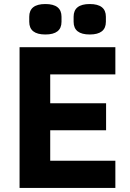

<svg xmlns="http://www.w3.org/2000/svg" viewBox="-20 -932 647 952"><path d="M125 -824V-849Q125 -912 205 -912Q285 -912 285 -849V-824Q285 -761 205 -761Q125 -761 125 -824ZM345 -824V-849Q345 -912 425 -912Q505 -912 505 -849V-824Q505 -761 425 -761Q345 -761 345 -824ZM552 0H77V-698H552V-563H229V-420H506V-286H229V-135H552Z"/></svg>

Font: Aneliza
Style: Bold
Weight: 700
Designer: Mike Abbink, Paul van der Laan, Pieter van Rosmalen
Foundry: Bold Monday
Version: Version 3.0